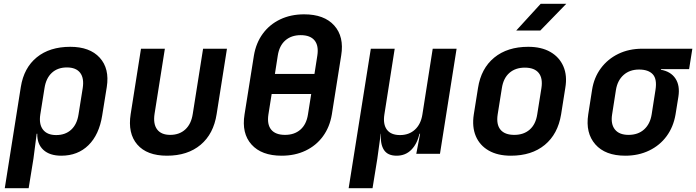

<svg xmlns="http://www.w3.org/2000/svg" viewBox="-20 -805 3644 1005"><path d="M5 180 89 -350Q105 -450 172.5 -505Q240 -560 348 -560Q450 -560 502 -503Q554 -446 539 -350L515 -201Q499 -100 443 -45Q387 10 301 10Q240 10 207 -20.5Q174 -51 175 -105H172L155 26L130 180ZM274 -98Q322 -98 352.5 -126Q383 -154 391 -206L413 -344Q421 -396 399.5 -424Q378 -452 330 -452Q282 -452 251.5 -424Q221 -396 213 -344L191 -206Q183 -155 205 -126.5Q227 -98 274 -98Z M854 10Q749 10 698.5 -48.5Q648 -107 664 -208L718 -550H843L789 -209Q781 -156 802.5 -127.5Q824 -99 871 -99Q919 -99 950 -127.5Q981 -156 989 -209L1043 -550H1168L1114 -208Q1098 -104 1030 -47Q962 10 854 10Z M1454 10Q1349 10 1296.5 -48.5Q1244 -107 1260 -206L1309 -514Q1320 -580 1355.5 -628.5Q1391 -677 1446.5 -703.5Q1502 -730 1572 -730Q1677 -730 1729.5 -671.5Q1782 -613 1766 -515L1717 -206Q1706 -140 1670.5 -91.5Q1635 -43 1579.5 -16.5Q1524 10 1454 10ZM1419 -418H1626L1641 -514Q1649 -566 1626.5 -593.5Q1604 -621 1554 -621Q1505 -621 1473.5 -593.5Q1442 -566 1434 -514ZM1472 -99Q1521 -99 1552.5 -126.5Q1584 -154 1592 -206L1609 -313H1402L1385 -206Q1377 -154 1399.5 -126.5Q1422 -99 1472 -99Z M1805 180 1921 -550H2046L1992 -206Q1984 -155 2005 -126.5Q2026 -98 2074 -98Q2121 -98 2152 -126.5Q2183 -155 2191 -206L2245 -550H2370L2283 0H2159L2179 -105H2176Q2163 -51 2132.5 -20.5Q2102 10 2056 10Q2009 10 1989.5 -20.5Q1970 -51 1974 -105H1973L1955 26L1930 180Z M2654 10Q2585 10 2538 -17Q2491 -44 2470.5 -92.5Q2450 -141 2460 -206L2482 -344Q2498 -447 2567 -503.5Q2636 -560 2745 -560Q2814 -560 2861 -533Q2908 -506 2929 -457.5Q2950 -409 2939 -345L2917 -206Q2900 -103 2831.5 -46.5Q2763 10 2654 10ZM2672 -99Q2721 -99 2752.5 -126.5Q2784 -154 2792 -206L2814 -344Q2822 -396 2799.5 -423.5Q2777 -451 2727 -451Q2678 -451 2646.5 -423.5Q2615 -396 2607 -344L2585 -206Q2577 -154 2599.5 -126.5Q2622 -99 2672 -99ZM2682 -645 2810 -785H2944L2808 -645Z M3253 10Q3148 10 3096 -49.5Q3044 -109 3059 -206L3079 -334Q3089 -399 3125 -447.5Q3161 -496 3216.5 -523Q3272 -550 3342 -550H3604L3587 -443H3440L3439 -440Q3491 -431 3515.5 -394Q3540 -357 3531 -299L3516 -206Q3505 -141 3469.5 -92.5Q3434 -44 3378 -17Q3322 10 3253 10ZM3270 -99Q3320 -99 3351.5 -127.5Q3383 -156 3391 -206L3411 -334Q3420 -391 3397 -416Q3374 -441 3325 -441Q3276 -441 3244 -412.5Q3212 -384 3204 -334L3184 -206Q3176 -156 3198.5 -127.5Q3221 -99 3270 -99Z"/></svg>

Font: JetBrains Mono NL
Style: Bold Italic
Weight: 700
Italic angle: -9°
Designer: Philipp Nurullin, Konstantin Bulenkov
Foundry: JetBrains
Version: Version 2.304; ttfautohint (v1.8.4.7-5d5b)